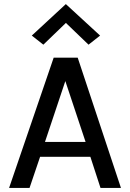

<svg xmlns="http://www.w3.org/2000/svg" viewBox="-20 -919 636 939"><path d="M24.5 0 242.5 -637H360L571.5 0H471.5L422 -152H176L124.5 0ZM200 -225H398.5L299.5 -522.5ZM192 -700.5 135.5 -745 302 -899 469.5 -745 413 -700.5 285.5 -823H319Z"/></svg>

Font: Karla Medium
Style: Regular
Weight: 500
Designer: Jonathan Pinhorn
Version: Version 2.001